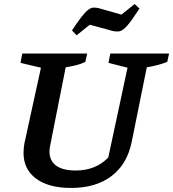

<svg xmlns="http://www.w3.org/2000/svg" viewBox="-20 -916 854 947"><path d="M331 11Q220 11 158 -35Q96 -81 96 -162Q96 -179 100 -207L182 -582L81 -606L90 -652H410L401 -611Q381 -601 358 -595Q335 -589 304 -584L228 -201Q226 -191 225 -183.5Q224 -176 224 -170Q224 -123 257 -99Q290 -75 353 -75Q452 -75 514 -139L609 -582L515 -606L524 -652H814L805 -611Q764 -594 704 -584L630 -218Q608 -107 530.5 -48Q453 11 331 11ZM358 -742 335 -766Q364 -810 383 -834Q402 -858 415.5 -868Q429 -878 440.5 -878.5Q452 -879 466 -876L579 -844L644 -896L668 -874Q630 -815 608 -790Q586 -765 570.5 -762Q555 -759 537 -763L423 -794Z"/></svg>

Font: Piazzolla SC SemiBold
Style: Italic
Weight: 600
Italic angle: -11.3°
Designer: Juan Pablo del Peral
Foundry: Huerta Tipografica
Version: Version 1.330